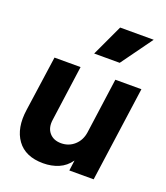

<svg xmlns="http://www.w3.org/2000/svg" viewBox="-150 -923 900 1038"><g transform="rotate(20 300.0 -404.0)"><path d="M220 12Q117 12 69.5 -54Q22 -120 38 -229L83 -546H233L189 -227Q182 -180 206 -151.5Q230 -123 274 -123Q318 -123 350 -151.5Q382 -180 389 -227L433 -546H583L507 0H367L375 -60Q348 -22 308 -5Q268 12 220 12ZM277 -640 361 -820H554L424 -640Z"/></g></svg>

Font: Plus Jakarta Sans ExtraBold
Style: Italic
Weight: 800
Italic angle: -8°
Designer: Gumpita Rahayu
Foundry: Tokotype
Version: Version 2.071; ttfautohint (v1.8.4.7-5d5b);gftools[0.9.29]